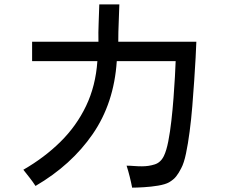

<svg xmlns="http://www.w3.org/2000/svg" viewBox="-20 -821 1040 879"><path d="M585 38.1Q580.1 12.7 573.7 -12.7Q567.4 -38.1 559.6 -62.5Q576.2 -62.5 593.8 -61Q611.3 -59.6 629.9 -59.6Q661.1 -59.6 688.5 -68.4Q715.8 -77.1 730.5 -107.4Q742.2 -131.8 750.5 -174.3Q758.8 -216.8 764.6 -268.6Q770.5 -320.3 774.4 -372.6Q778.3 -424.8 780.8 -469.2Q783.2 -513.7 784.2 -541H514.6Q502 -348.6 404.3 -207Q306.6 -65.4 142.6 30.3Q129.9 10.7 115.7 -7.3Q101.6 -25.4 86.9 -43.9Q183.6 -99.6 256.8 -171.9Q330.1 -244.1 374 -335.9Q418 -427.7 425.8 -541H127V-629.9H430.7Q429.7 -672.9 431.6 -715.8Q433.6 -758.8 434.6 -800.8H526.4Q525.4 -758.8 523.4 -716.8Q521.5 -674.8 521.5 -632.8V-629.9H878.9Q877.9 -602.5 875.5 -555.7Q873 -508.8 869.1 -451.7Q865.2 -394.5 860.4 -334.5Q855.5 -274.4 848.1 -218.3Q840.8 -162.1 831.5 -118.2Q822.3 -74.2 809.6 -50.8Q798.8 -29.3 787.1 -14.2Q775.4 1 753.9 13.7Q736.3 23.4 704.1 28.8Q671.9 34.2 638.7 36.1Q605.5 38.1 585 38.1Z"/></svg>

Font: Kosugi
Style: Regular
Weight: 400
Version: Version 4.002